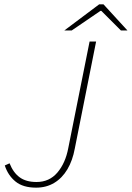

<svg xmlns="http://www.w3.org/2000/svg" viewBox="-20 -851 606 883"><path d="M146 12Q86 12 51.5 -16Q17 -44 2 -90L24 -100Q41 -57 70.5 -35.5Q100 -14 148 -14Q207 -14 244 -57.5Q281 -101 294 -170L392 -660H422L324 -168Q314 -113 290 -72.5Q266 -32 229.5 -10Q193 12 146 12ZM276 -711 436 -831H456L566 -711H536L446 -801H442L310 -711Z"/></svg>

Font: Source Sans 3 ExtraLight
Style: Italic
Weight: 250
Italic angle: -11°
Designer: Paul D. Hunt
Foundry: Adobe
Version: Version 3.046;hotconv 1.0.118;makeotfexe 2.5.65603